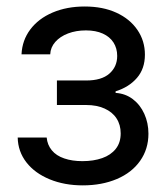

<svg xmlns="http://www.w3.org/2000/svg" viewBox="-20 -557 507 588"><path d="M138.7 -96.7C129.6 -107.7 124.3 -120.8 123 -135.7H34.2C34.8 -107.1 43.8 -81.7 61 -59.6C78.3 -37.4 102.1 -20.2 132.3 -7.8C162.6 4.6 196.3 10.7 233.4 10.7C272.5 10.7 307.3 4.2 337.9 -8.8C368.5 -21.8 392.3 -40.4 409.2 -64.5C426.1 -88.5 434.6 -116.2 434.6 -147.5C434.6 -169.6 430.3 -189.9 421.9 -208.5C413.4 -227.1 401.7 -242 386.7 -253.4C371.7 -264.8 354.2 -271.2 334 -272.5V-277.3C361.3 -285.8 383.1 -299.5 399.4 -318.4C415.7 -337.2 423.8 -361 423.8 -389.6C423.8 -417.6 416.2 -442.9 400.9 -465.3C385.6 -487.8 364.1 -505.4 336.4 -518.1C308.8 -530.8 276.4 -537.1 239.3 -537.1C202.8 -537.1 170.1 -530.9 141.1 -518.6C112.1 -506.2 89.4 -488.9 72.8 -466.8C56.2 -444.7 47.2 -419.3 45.9 -390.6H133.8C134.4 -404.9 139.6 -417.6 149.4 -428.7C159.2 -439.8 172.2 -448.4 188.5 -454.6C204.8 -460.8 223 -463.9 243.2 -463.9C263.3 -463.9 280.6 -460.6 294.9 -454.1C309.2 -447.6 320.1 -438.5 327.6 -426.8C335.1 -415 338.9 -401.4 338.9 -385.7C338.9 -363.6 330.9 -345.5 314.9 -331.5C299 -317.5 275.4 -310.5 244.1 -310.5H154.3V-235.4H244.1C265.6 -235.4 284.3 -231.8 300.3 -224.6C316.2 -217.4 328.5 -207.4 336.9 -194.3C345.4 -181.3 349.6 -166 349.6 -148.4C349.6 -129.6 344.6 -113.8 334.5 -101.1C324.4 -88.4 310.5 -78.9 293 -72.8C275.4 -66.6 255.2 -63.5 232.4 -63.5C211.6 -63.5 193 -66.2 176.8 -71.8C160.5 -77.3 147.8 -85.6 138.7 -96.7Z"/></svg>

Font: Pretendard Variable
Style: Regular
Weight: 400
Designer: Base glyphs from Inter by Rasmus Andersson; Hangeul glyphs from Noto Sans CJK(Source Han Sans) by Jang Soo-young and Kan
Foundry: Kil Hyung-jin
Version: Version 1.309;Glyphs 3.2 (3225)